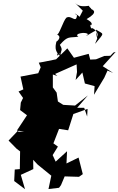

<svg xmlns="http://www.w3.org/2000/svg" viewBox="-20 -1223 843 1366"><path d="M723 -825 663 -801 622 -799 611 -840 506 -812 459 -879 441 -861 379 -801 290 -783 256 -777 282 -714 328 -720 274 -755 252 -702 126 -678 146 -587 112 -572 144 -526 128 -493 123 -440 172 -403 100 -294 202 -282 262 -295 107 -285 145 -332 41 -223 98 -165 123 -146 121 -20 85 -17 81 65 158 123 128 21 217 -20 216 -86 248 -52 345 27 325 122 400 113 414 94 440 32 542 35 569 16 539 -102 453 -60 457 -147 376 -73 343 -145 353 -117 392 -180 360 -203 400 -306 465 -296 502 -412 603 -448 600 -394 579 -456H529L605 -544L514 -472L430 -477L392 -501L383 -564L356 -601V-693L388 -682L372 -697L525 -765L528 -711L518 -654L566 -707L584 -629L653 -610L649 -549L722 -670L745 -721L785 -704L711 -752L803 -854L787 -849L765 -826ZM546 -1103C539 -1114 487 -1143 528 -1114C521 -1052 489 -1119 452 -1097C429 -1074 398 -965 383 -977C411 -971 409 -944 377 -923C393 -936 347 -873 409 -824C421 -867 414 -885 406 -830C406 -878 388 -848 386 -826C426 -862 425 -870 406 -904C464 -971 472 -952 538 -962C499 -984 595 -1000 606 -979C558 -940 669 -1017 662 -1003C689 -931 666 -929 663 -1012C720 -976 727 -996 657 -911C661 -934 706 -984 638 -1023C626 -1008 614 -1062 632 -1042C622 -1047 655 -1054 596 -1087C684 -1138 640 -1153 627 -1160C640 -1156 600 -1183 617 -1182C569 -1175 538 -1177 513 -1203L569 -1147Z"/></svg>

Font: Hussar Lance
Style: Italic
Weight: 700
Foundry: Cannot Into Space Fonts, PlusOne Fonts
Version: Version 2.27